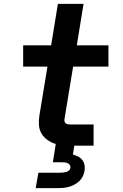

<svg xmlns="http://www.w3.org/2000/svg" viewBox="-20 -755 640 995"><path d="M165 220 179 140H294Q301 140 308.5 139Q316 138 323.5 136Q331 134 337.5 128.5Q344 123 345 115Q346 108 342.5 101.5Q339 95 332.5 91.5Q326 88 318 87Q310 86 302 86H254L269 -9Q247 -15 227.5 -28.5Q208 -42 196 -61.5Q184 -81 182 -105.5Q180 -130 184 -155L226 -410H100V-520H245L280 -735H413L378 -520H542V-410H359L314 -137Q313 -131 314.5 -125.5Q316 -120 320 -116.5Q324 -113 330 -111.5Q336 -110 342 -110H465V0H365L358 46Q372 50 385 56.5Q398 63 406.5 74Q415 85 418 100Q421 115 418 130Q416 145 409 159Q402 173 391 183.5Q380 194 366 201.5Q352 209 338 213Q324 217 309.5 218.5Q295 220 280 220Z"/></svg>

Font: Iosevka SS04 XBd Ex Obl
Style: Regular
Weight: 800
Width: 7
Italic angle: -9°
Monospace: yes
Designer: Belleve Invis
Foundry: Belleve Invis
Version: Version 19.0.0; ttfautohint (v1.8.4)